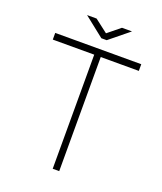

<svg xmlns="http://www.w3.org/2000/svg" viewBox="-158 -979 911 1080"><g transform="rotate(20 297.5 -439.0)"><path d="M40 -723H555V-683H327V0H288V-683H40ZM443 -878.5 326 -783.5H294L174 -878.5H231L309 -818.5L383 -878.5Z"/></g></svg>

Font: Public Sans VF
Style: Regular
Weight: 400
Designer: Pablo Impallari, Rodrigo Fuenzalida (Modified by Dan O. Williams and USWDS)
Version: Version 1.003